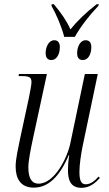

<svg xmlns="http://www.w3.org/2000/svg" viewBox="-20 -891 521 921"><path d="M288 -714H339C365 -761 407 -816 452 -863L454 -871H444C391 -830 348 -788 318 -750C299 -792 274 -828 238 -871H228L227 -863C249 -825 278 -757 288 -714ZM227 -603C251 -603 267 -630 267 -665C267 -689 256 -698 240 -698C213 -698 199 -664 199 -637C199 -611 211 -603 227 -603ZM378 -603C402 -603 418 -630 418 -664C418 -689 407 -698 390 -698C364 -698 350 -664 350 -637C350 -611 361 -603 378 -603ZM371 10C410 10 437 -13 459 -37L453 -44C434 -23 415 -7 391 -7C367 -7 361 -30 361 -67C361 -102 369 -154 377 -193L449 -536H387L317 -202C303 -135 242 -10 165 -10C132 -10 116 -36 116 -89C116 -120 128 -179 137 -221L205 -536H71L69 -526H83C120 -526 131 -521 131 -497C131 -484 124 -449 118 -419L76 -224C68 -184 55 -129 55 -93C55 -35 78 9 142 9C212 9 266 -44 310 -147H312C307 -115 306 -91 306 -75C306 -25 320 10 371 10Z"/></svg>

Font: Noto Serif Display Condensed Light
Style: Italic
Weight: 300
Width: 3
Italic angle: -12°
Designer: Monotype Design Team
Foundry: Monotype Imaging Inc.
Version: Version 2.009